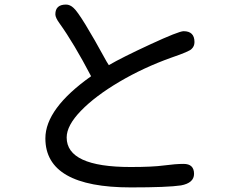

<svg xmlns="http://www.w3.org/2000/svg" viewBox="-20 -775 1040 845"><path d="M179.7 -166Q179.7 -296.9 380.9 -439.5Q304.7 -585 242.2 -671.9Q223.6 -697.3 223.6 -711.9Q223.6 -754.9 270.5 -754.9Q288.1 -754.9 303.7 -740.2Q335 -712.9 449.2 -503.9L459 -488.3Q515.6 -521.5 641.1 -579.6Q766.6 -637.7 788.1 -637.7Q835.9 -637.7 835.9 -589.8Q835.9 -571.3 823.2 -559.6Q814.5 -548.8 734.4 -521.5Q611.3 -477.5 505.4 -415Q399.4 -352.5 336.4 -287.6Q273.4 -222.7 273.4 -169.9Q273.4 -40 554.7 -40Q651.4 -40 702.1 -46.9Q752.9 -53.7 788.1 -53.7Q834 -53.7 834 -9.8Q834 30.3 776.4 41Q717.8 49.8 555.7 49.8Q179.7 49.8 179.7 -166Z"/></svg>

Font: jf-openhuninn-2.0
Style: Regular
Weight: 400
Designer: [Kosugi Maru]
Designed by MOTOYA      

[Varela Round]
Joe Prince (Latin component); Avraham Cornfeld (Hebrew component)
Foundry: justfont CO.,LTD.
Version: 2.0